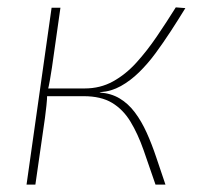

<svg xmlns="http://www.w3.org/2000/svg" viewBox="-20 -501 553 521"><path d="M483 -479Q464 -448 443.5 -416.5Q423 -385 402 -356.5Q381 -328 357.5 -305Q334 -282 308 -267.5Q282 -253 253 -251L250 -250Q281 -248 304.5 -234Q328 -220 346 -196Q364 -172 378 -141Q392 -110 404 -74Q416 -38 429 0H402Q385 -50 369.5 -94Q354 -138 334 -171Q314 -204 284 -222Q254 -240 207 -240L210 -261Q252 -261 286.5 -280Q321 -299 350 -331Q379 -363 405.5 -402Q432 -441 457 -481ZM144 -480 121 -318Q118 -299 115.5 -284Q113 -269 108 -249Q108 -231 106 -214.5Q104 -198 102 -181L76 0H52L120 -480ZM236 -261 233 -240H97L100 -261Z"/></svg>

Font: Exo 2 Thin
Style: Italic
Weight: 250
Italic angle: -8°
Designer: Natanael Gama
Foundry: Natanael Gama
Version: Version 2.010